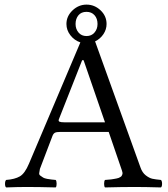

<svg xmlns="http://www.w3.org/2000/svg" viewBox="-20 -819 735 841"><path d="M263.2 -283.2H439.9L346.2 -555.2H339.8L237.8 -296.4Q234.9 -288.6 240.7 -285.9Q246.6 -283.2 263.2 -283.2ZM154.8 -79.1Q153.8 -69.3 151.9 -61.8Q149.9 -54.2 157.5 -49.1Q165 -43.9 169.4 -41Q173.8 -38.1 186 -35.6Q198.2 -33.2 205.1 -32.7Q211.9 -32.2 224.1 -30.8Q228 -25.9 228 -13.9Q228 -2 224.1 2Q149.9 0 96.2 0Q59.1 0 6.8 2Q2 -2 2 -13.9Q2 -25.9 6.8 -30.8Q44.9 -33.7 66.9 -46.4Q88.9 -59.1 106.9 -102.1L332 -633.3Q305.7 -642.1 288.3 -664.6Q271 -687 271 -713.9Q271 -748 297.6 -773.4Q324.2 -798.8 359.1 -798.8Q394 -798.8 420.4 -773.9Q446.8 -749 446.8 -713.9Q446.8 -689.9 432.9 -669.2Q418.9 -648.4 396.5 -637.7L595.2 -85.9Q603 -63 618.4 -51Q633.8 -39.1 647 -36.1Q660.2 -33.2 685.1 -30.8Q689.9 -25.9 689.9 -13.9Q689.9 -2 685.1 2Q615.2 0 570.8 0Q513.7 0 439.9 2Q436 -2 436 -13.9Q436 -25.9 439.9 -30.8Q448.7 -31.7 453.9 -32Q459 -32.2 467 -33.2Q475.1 -34.2 479.5 -35.2Q483.9 -36.1 490 -37.1Q496.1 -38.1 499.5 -39.6Q502.9 -41 507.1 -43.5Q511.2 -45.9 512.7 -48.3Q514.2 -50.8 515.6 -54.4Q517.1 -58.1 516.6 -62.5Q516.1 -66.9 514.2 -71.8L456.1 -241.2H245.1Q227.1 -241.2 220.5 -237.5Q213.9 -233.9 210 -224.1ZM358.9 -767.1Q335.9 -767.1 323.5 -752Q311 -736.8 311 -713.9Q311 -691.9 324 -676.5Q336.9 -661.1 358.9 -661.1Q380.9 -661.1 394 -676.5Q407.2 -691.9 407.2 -713.9Q407.2 -737.8 394 -752.4Q380.9 -767.1 358.9 -767.1Z"/></svg>

Font: Linux Libertine O
Style: Regular
Weight: 400
Designer: Philipp H. Poll
Foundry: Philipp H. Poll
Version: Version 5.3.0